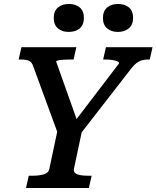

<svg xmlns="http://www.w3.org/2000/svg" viewBox="-20 -948 789 968"><path d="M111 0 125 -62H143Q177 -62 201 -69Q225 -76 229 -98L274 -310L275 -266L147 -615Q142 -630 133 -637Q124 -644 111.5 -646Q99 -648 83 -648H74L88 -710H365L351 -648H336Q319 -648 302.5 -647Q286 -646 275 -644Q264 -642 263 -638L377 -317L341 -315L580 -628Q582 -634 572 -638.5Q562 -643 546 -645.5Q530 -648 513 -648H500L514 -710H749L735 -648H727Q712 -648 697.5 -644.5Q683 -641 669.5 -631Q656 -621 642 -603L378 -263L398 -310L353 -98Q350 -84 358.5 -76Q367 -68 384.5 -65Q402 -62 424 -62H442L428 0ZM326 -787Q293 -787 272 -805Q251 -823 251 -857Q251 -892 272 -910Q293 -928 328 -928Q361 -928 382 -910.5Q403 -893 403 -858Q403 -823 382 -805Q361 -787 326 -787ZM574 -787Q541 -787 520 -805Q499 -823 499 -857Q499 -892 520 -910Q541 -928 575 -928Q609 -928 630 -910.5Q651 -893 651 -858Q651 -823 629.5 -805Q608 -787 574 -787Z"/></svg>

Font: Roboto Serif 20pt Medium
Style: Italic
Weight: 500
Italic angle: -10°
Version: Version 1.008